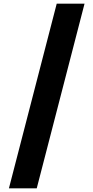

<svg xmlns="http://www.w3.org/2000/svg" viewBox="-20 -820 514 1056"><path d="M445 -800 182 216H29L292 -800Z"/></svg>

Font: Noto Sans Sinhala UI ExtraCondensed Black
Style: Regular
Weight: 900
Width: 2
Designer: Jelle Bosma - Monotype Design Team
Foundry: Monotype Imaging Inc.
Version: Version 2.006; ttfautohint (v1.8.4.7-5d5b)